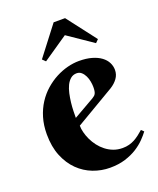

<svg xmlns="http://www.w3.org/2000/svg" viewBox="-135 -798 733 888"><g transform="rotate(-20 231.5 -354.0)"><path d="M187 -224.1Q187 -208.5 191.7 -190.2Q196.3 -171.9 205.1 -153.3Q213.9 -134.8 226.8 -117.9Q239.7 -101.1 256.6 -87.9Q273.4 -74.7 293.9 -66.9Q314.5 -59.1 338.9 -59.1Q356 -59.1 370.6 -63Q385.3 -66.9 397.9 -73.7Q410.6 -80.6 422.4 -89.6Q434.1 -98.6 445.8 -108.9L458 -97.2Q446.8 -82 429.2 -64Q411.6 -45.9 386.7 -30Q361.8 -14.2 328.6 -3.7Q295.4 6.8 252.9 6.8Q210.4 6.8 170.2 -8.5Q129.9 -23.9 98.6 -54.7Q67.4 -85.4 48.6 -131.3Q29.8 -177.2 29.8 -238.8Q29.8 -283.2 41 -320.3Q52.2 -357.4 71.5 -387.2Q90.8 -417 116.5 -439.5Q142.1 -461.9 170.4 -476.8Q198.7 -491.7 228.3 -499.3Q257.8 -506.8 285.2 -506.8Q321.3 -506.8 348.1 -499Q375 -491.2 392.8 -478Q410.6 -464.8 419.4 -447.5Q428.2 -430.2 428.2 -411.1Q428.2 -388.2 415 -369.9Q401.9 -351.6 379.9 -337.9ZM285.2 -323.2Q291.5 -327.1 295.7 -330.8Q299.8 -334.5 302.2 -339.6Q304.7 -344.7 305.9 -352.3Q307.1 -359.9 307.1 -371.1Q307.1 -383.3 304.4 -398.2Q301.8 -413.1 295.4 -426.3Q289.1 -439.5 279.3 -448.2Q269.5 -457 255.9 -457Q238.3 -457 225.8 -446.5Q213.4 -436 205.3 -419.4Q197.3 -402.8 192.6 -381.6Q188 -360.4 185.5 -338.9Q183.1 -317.4 182.6 -297.6Q182.1 -277.8 182.1 -264.2ZM293 -714.8 402.8 -571.8 388.2 -557.1 265.1 -641.1 142.1 -557.1 127 -571.8 236.8 -714.8Z"/></g></svg>

Font: Berkshire Swash
Style: Regular
Weight: 700
Designer: Astigmatic (AOETI)
Foundry: Astigmatic (AOETI)
Version: Version 1.000